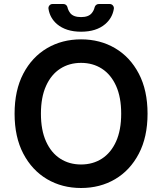

<svg xmlns="http://www.w3.org/2000/svg" viewBox="-20 -935 815 965"><path d="M53.3 -363.6Q53.3 -481.2 97.1 -564.8Q141 -648.4 216.4 -692.8Q291.9 -737.2 387.4 -737.2Q483 -737.2 558.4 -692.8Q633.9 -648.4 677.7 -564.8Q721.6 -481.2 721.6 -363.6Q721.6 -246.1 677.7 -162.5Q633.9 -78.8 558.4 -34.4Q483 9.9 387.4 9.9Q291.9 9.9 216.4 -34.6Q141 -79.2 97.1 -162.8Q53.3 -246.4 53.3 -363.6ZM589.1 -363.6Q589.1 -446.4 563.4 -503.4Q537.6 -560.4 492.2 -589.7Q446.7 -619 387.4 -619Q328.1 -619 282.7 -589.7Q237.2 -560.4 211.5 -503.4Q185.7 -446.4 185.7 -363.6Q185.7 -280.9 211.5 -223.9Q237.2 -166.9 282.7 -137.6Q328.1 -108.3 387.4 -108.3Q446.7 -108.3 492.2 -137.6Q537.6 -166.9 563.4 -223.9Q589.1 -280.9 589.1 -363.6ZM455.6 -898.4Q451.7 -881.7 441.1 -869Q425.1 -849.1 387.4 -849.1Q349.1 -849.1 333.1 -869Q322.1 -883.9 319.2 -898.4Q317.5 -905.5 312 -910.2Q306.5 -914.8 299 -914.8H244Q234.4 -914.8 228.3 -907.5Q222.3 -900.2 223.7 -890.6Q230.8 -844.8 266.3 -813.9Q311.8 -775.6 387.4 -775.6Q464.1 -775.6 508.9 -813.9Q544.7 -844.5 552.2 -890.6Q553.6 -900.2 547.4 -907.5Q541.2 -914.8 531.6 -914.8H476.2Q468.8 -914.8 463.1 -910.2Q457.4 -905.5 455.6 -898.4Z"/></svg>

Font: DeltaSans SemiBold
Style: Regular
Weight: 600
Designer: Rasmus Andersson
Foundry: rsms
Version: Version 3.012